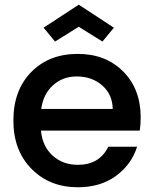

<svg xmlns="http://www.w3.org/2000/svg" viewBox="-20 -790 657 819"><path d="M307.1 -463.9Q248 -463.9 206.3 -426.5Q164.6 -389.2 155.8 -325.2H460.9Q459.5 -387.7 415.8 -425.8Q372.1 -463.9 307.1 -463.9ZM564.9 -164.1Q540.5 -87.9 474.6 -39.6Q408.7 8.8 312 8.8Q191.9 8.8 114.5 -69.6Q37.1 -147.9 37.1 -275.9Q37.1 -404.8 113 -482.4Q189 -560.1 312 -560.1Q430.7 -560.1 505.4 -485.1Q580.1 -410.2 580.1 -289.1Q580.1 -258.3 576.2 -232.9H154.8Q160.6 -166 204.3 -126.5Q248 -86.9 312 -86.9Q404.3 -86.9 441.9 -164.1ZM315.9 -770 465.8 -671.9 417 -612.8 315.9 -675.8 214.8 -612.8 166 -671.9Z"/></svg>

Font: SVN-Poppins Medium
Style: Regular
Weight: 500
Designer: Ninad Kale (Devanagari), Jonny Pinhorn (Latin)
Foundry: Indian Type Foundry
Version: Version 3.002 2017